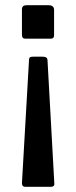

<svg xmlns="http://www.w3.org/2000/svg" viewBox="-20 -550 291 735"><path d="M187 -415Q187 -402 175 -402H76Q64 -402 64 -417V-514Q64 -530 81 -530H166Q187 -530 187 -512V-415ZM188 153Q189 158 185.5 161.5Q182 165 177 165H75Q70 165 67 161.5Q64 158 64 151L91 -319Q91 -327 94 -330Q97 -333 106 -333H143Q153 -333 157.5 -329.5Q162 -326 162 -317L188 153Z"/></svg>

Font: Libre Franklin Medium
Style: Regular
Weight: 500
Designer: Pablo Impallari, Rodrigo Fuenzalida, Nhung Nguyen
Foundry: Impallari Type
Version: Version 3.000